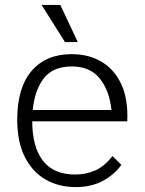

<svg xmlns="http://www.w3.org/2000/svg" viewBox="-20 -740 590 780"><path d="M287 20Q219 20 165.5 -10.5Q112 -41 81 -102Q50 -163 50 -254Q50 -384 108.5 -452Q167 -520 271 -520Q342 -520 394.5 -488Q447 -456 474 -395Q501 -334 497 -247H111Q111 -144 154 -87.5Q197 -31 286 -31Q329 -31 366.5 -47.5Q404 -64 437 -106L473 -70Q444 -30 397.5 -5Q351 20 287 20ZM113 -293H433Q424 -374 384.5 -422Q345 -470 272 -470Q195 -470 158 -422Q121 -374 113 -293ZM149 -720H225L296 -569H244Z"/></svg>

Font: Moderustic Light
Style: Regular
Weight: 300
Designer: Tural Alisoy
Foundry: TAFT Foundry
Version: Version 2.120